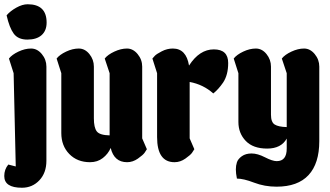

<svg xmlns="http://www.w3.org/2000/svg" viewBox="-26 -762 1552 902"><path d="M192 -449V-7Q192 50 159 85Q126 120 77 120Q-6 120 -6 65Q-6 34 13 11L48 20L38 -418L16 -487Q30 -505 60.5 -519.5Q91 -534 120 -534Q149 -534 170.5 -508Q192 -482 192 -449ZM5 -690Q22 -710 50.5 -726Q79 -742 104 -742Q193 -742 193 -656Q193 -618 169.5 -597Q146 -576 102.5 -576Q59 -576 38.5 -604Q18 -632 5 -690Z M642 -449V-112L664 -61Q660 -54 653 -44Q646 -34 622 -17Q598 0 571 0Q510 0 494 -67Q482 -39 457 -19.5Q432 0 397 0Q337 0 299.5 -38.5Q262 -77 262 -137V-418L240 -487Q254 -505 284.5 -519.5Q315 -534 344 -534Q373 -534 394 -508Q415 -482 415 -449V-206Q415 -163 428.5 -145Q442 -127 489 -126V-418L466 -487Q480 -505 511 -519.5Q542 -534 570.5 -534Q599 -534 620.5 -508Q642 -482 642 -449Z M794 0Q712 0 712 -118V-418L690 -487Q694 -492 701.5 -500Q709 -508 734 -521Q759 -534 786 -534Q849 -534 862 -454Q911 -530 978.5 -530Q1046 -530 1046 -466Q1046 -410 1022 -374Q1000 -342 976 -323Q929 -365 865 -377V-112L887 -61Q883 -54 876 -44Q869 -34 845 -17Q821 0 794 0Z M1087 77Q1082 52 1082 34Q1082 16 1087 0.5Q1092 -15 1110 -28Q1128 -41 1156 -41Q1184 -41 1219 -23Q1254 -5 1274 -5Q1321 -5 1321 -64V-111Q1295 -64 1229 -64Q1163 -64 1128.5 -100Q1094 -136 1094 -189V-418L1072 -487Q1086 -505 1116.5 -519.5Q1147 -534 1176 -534Q1205 -534 1226 -508Q1247 -482 1247 -449V-223Q1247 -188 1264.5 -177Q1282 -166 1321 -165V-418L1298 -487Q1312 -505 1343 -519.5Q1374 -534 1402.5 -534Q1431 -534 1452.5 -508Q1474 -482 1474 -449V-99Q1474 6 1423.5 60.5Q1373 115 1273 115Q1217 115 1167.5 96Q1118 77 1087 77Z"/></svg>

Font: Chela One
Style: Regular
Weight: 400
Designer: Miguel Hernandez
Foundry: LatinoType
Version: Version 1.001